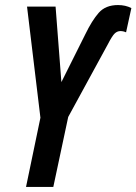

<svg xmlns="http://www.w3.org/2000/svg" viewBox="-20 -740 540 760"><path d="M83 0 140 -274 87 -714H200L223 -415L317 -603Q344 -659 371 -689.5Q398 -720 447 -720Q477 -720 500 -708L479 -612Q468 -617 457 -617Q444 -617 434 -607.5Q424 -598 407 -565L250 -277L191 0Z"/></svg>

Font: Noto Sans ExtraCondensed SemiBold
Style: Italic
Weight: 600
Width: 2
Italic angle: -12°
Designer: Monotype Design Team
Foundry: Monotype Imaging Inc.
Version: Version 2.013; ttfautohint (v1.8.4.7-5d5b)